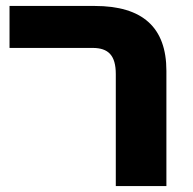

<svg xmlns="http://www.w3.org/2000/svg" viewBox="-20 -625 649 645"><path d="M369 0H539V-387C539 -533 459 -605 298 -605H12V-464H291C344 -464 369 -439 369 -376Z"/></svg>

Font: Noto Sans Hebrew Extra
Style: Regular
Weight: 800
Designer: Monotype Design Team
Foundry: Monotype Imaging Inc.
Version: Version 1.902